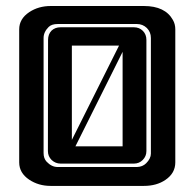

<svg xmlns="http://www.w3.org/2000/svg" viewBox="-20 -610 638 630"><path d="M382.3 -439.9 227.5 -129.9H382.3ZM215.8 -460.4V-150.9L370.6 -460.4ZM137.7 -479Q137.7 -497.6 148.9 -509.3Q160.6 -520.5 178.7 -520.5H419.4Q437 -520.5 448.7 -508.8Q460.4 -497.1 460.4 -479V-114.3Q460.4 -97.2 448.2 -85Q436.5 -73.2 419.4 -73.2H178.7Q162.1 -73.2 149.4 -85Q137.2 -97.2 137.2 -114.3ZM429.2 -62Q447.8 -62.5 459.5 -74.2Q475.1 -89.8 475.1 -106Q475.1 -106.9 475.1 -107.9V-485.4Q475.1 -504.9 461.9 -518.1Q448.2 -531.2 429.2 -531.2H169.4Q149.4 -531.2 139.6 -521.5Q123 -504.9 123 -485.4V-107.9Q123 -90.3 132.8 -79.6Q149.4 -62 168.9 -62ZM43 -513.7Q43 -548.3 76.2 -570.3Q106.4 -590.3 146.5 -590.3H452.1Q522 -590.3 547.4 -544.4Q555.2 -530.8 555.2 -513.7V-77.1Q555.2 -41.5 522.5 -19.5Q493.7 0 452.1 0H146Q106.4 0 75.7 -20.5Q43 -42.5 43 -77.1Z"/></svg>

Font: Ebtekar Inline 2
Style: Inline-2
Weight: 500
Designer: Arman Khorramak
Foundry: Arman Khorramak
Version: Version 2.000